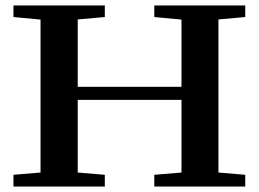

<svg xmlns="http://www.w3.org/2000/svg" viewBox="-20 -683 947 703"><path d="M29.3 0V-43L128.4 -51.3V-611.3L29.3 -620.6V-663.1H363.8V-620.6L264.6 -611.8V-365.2H644.5V-611.3L544.9 -620.6V-663.1H877.9V-620.6L779.8 -611.8V-51.3L877.9 -43V0H544.9V-43L644.5 -51.3V-317.4H264.6V-51.3L363.8 -43V0Z"/></svg>

Font: Elstob 6pt SemiBold
Style: Regular
Weight: 600
Designer: Peter S. Baker
Version: Version 1.015